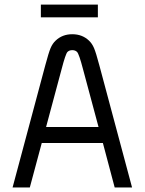

<svg xmlns="http://www.w3.org/2000/svg" viewBox="-20 -822 634 842"><path d="M159.2 -801.8H409.2V-746.1H159.2ZM296.9 -671.9Q340.8 -671.9 370.1 -644Q383.8 -631.3 392.3 -611.3Q400.9 -591.3 416 -534.2L559.1 0H482.9L431.2 -194.8H163.1L110.8 0H35.2L178.2 -534.2Q193.4 -591.3 201.9 -611.3Q210.4 -631.3 224.1 -644Q253.4 -671.9 296.9 -671.9ZM182.1 -265.1H412.1L344.2 -518.1Q326.7 -585.4 317.9 -594.2Q310.1 -602.1 296.9 -602.1Q283.7 -602.1 275.9 -594.2Q267.6 -585.9 250 -518.1Z"/></svg>

Font: Gidolinya
Style: Regular
Weight: 400
Version: Version 1.0.3